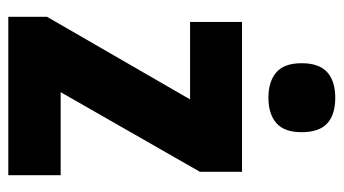

<svg xmlns="http://www.w3.org/2000/svg" viewBox="-198 -610 808 451"><g transform="rotate(90 205.5 -384.0)"><path d="M391 0H19V-91L213 -427H31V-549H383V-450L196 -123H391ZM209 -768Q249 -768 269.5 -749Q290 -730 290 -689Q290 -648 268.5 -629.5Q247 -611 209 -611Q171 -611 149.5 -629.5Q128 -648 128 -689Q128 -730 149 -749Q170 -768 209 -768Z"/></g></svg>

Font: Noto Sans Gujarati UI Condensed ExtraBold
Style: Regular
Weight: 800
Width: 3
Designer: Jelle Bosma - Monotype Design Team, Universal Thirst
Foundry: Monotype Imaging Inc.
Version: Version 2.106; ttfautohint (v1.8.4.7-5d5b)